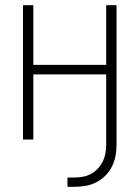

<svg xmlns="http://www.w3.org/2000/svg" viewBox="-20 -540 540 743"><path d="M241 183V147H266Q283 147 300 144Q317 141 332 133Q347 125 358.5 112.5Q370 100 377.5 85Q385 70 388 53Q391 36 391 19V-252H109V0H69V-520H109V-289H391V-520H431V19Q431 42 427 63.5Q423 85 413 105Q403 125 387 140.5Q371 156 351.5 166Q332 176 310 179.5Q288 183 266 183Z"/></svg>

Font: Iosevka SS04 Extralight
Style: Regular
Weight: 200
Monospace: yes
Designer: Belleve Invis
Foundry: Belleve Invis
Version: Version 19.0.0; ttfautohint (v1.8.4)